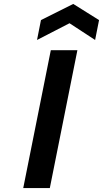

<svg xmlns="http://www.w3.org/2000/svg" viewBox="-20 -955 523 975"><path d="M238 -700H373L233 0H98ZM463 -752 333 -837 168 -752 188 -853 352 -935 483 -853Z"/></svg>

Font: Albert Sans
Style: Bold Italic
Weight: 700
Italic angle: -11.25°
Designer: Andreas Rasmussen
Foundry: a.Foundry
Version: Version 1.025